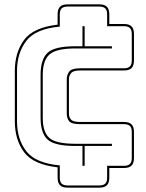

<svg xmlns="http://www.w3.org/2000/svg" viewBox="-20 -800 668 880"><path d="M290 60Q266 60 255 49Q244 38 244 14V-33Q132 -46 90 -103Q48 -160 48 -244V-475Q48 -559 90 -616.5Q132 -674 244 -687V-734Q244 -758 255 -769Q266 -780 290 -780H435Q459 -780 470 -769Q481 -758 481 -734V-690H548Q572 -690 583 -679Q594 -668 594 -644V-523Q594 -499 583 -488Q572 -477 548 -477H347Q316 -477 306 -465Q296 -453 296 -437V-279Q296 -262 306 -251.5Q316 -241 347 -241H548Q572 -241 583 -230Q594 -219 594 -195V-76Q594 -52 583 -41Q572 -30 548 -30H481V14Q481 38 470 49Q459 60 435 60ZM471 14V-40H548Q567 -40 575.5 -48.5Q584 -57 584 -76V-195Q584 -214 575.5 -222.5Q567 -231 548 -231H347Q308 -231 297 -244.5Q286 -258 286 -279V-437Q286 -456 297 -471.5Q308 -487 347 -487H548Q567 -487 575.5 -495.5Q584 -504 584 -523V-644Q584 -663 575.5 -671.5Q567 -680 548 -680H471V-734Q471 -753 462.5 -761.5Q454 -770 435 -770H290Q271 -770 262.5 -761.5Q254 -753 254 -734V-678Q143 -668 100.5 -612.5Q58 -557 58 -475V-244Q58 -162 100.5 -107Q143 -52 254 -42V14Q254 33 262.5 41.5Q271 50 290 50H435Q454 50 462.5 41.5Q471 33 471 14ZM358 -131H326Q229 -131 197.5 -161Q166 -191 166 -260V-457Q166 -528 198 -558Q230 -588 326 -588H358V-680H368V-588H493V-578H326Q238 -578 207 -550.5Q176 -523 176 -457V-260Q176 -195 206 -168Q236 -141 326 -141H493V-131H368V-40H358Z"/></svg>

Font: Bungee Outline
Style: Regular
Weight: 400
Designer: David Jonathan Ross
Foundry: David Jonathan Ross
Version: Version 1.001;PS 1.0;hotconv 1.0.72;makeotf.lib2.5.5900